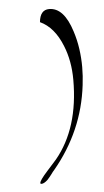

<svg xmlns="http://www.w3.org/2000/svg" viewBox="-48 -644 365 674"><g transform="rotate(-5 135.0 -307.5)"><path d="M71 -3Q67 -3 67 -6Q67 -15 95 -46L129 -84Q214 -187 214 -357Q214 -424 192 -478Q165 -546 115 -569Q119 -612 151 -612Q203 -612 230 -526Q240 -495 244.5 -463Q249 -431 249 -399Q249 -383 248 -367.5Q247 -352 245 -336Q226 -175 119 -47Q115 -43 109 -34.5Q103 -26 93 -15Q80 -3 71 -3Z"/></g></svg>

Font: Shalimar
Style: Regular
Weight: 400
Designer: Robert E. Leuschke
Foundry: Robert E. Leuschke
Version: Version 1.010; ttfautohint (v1.8.3)